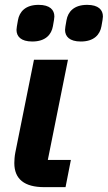

<svg xmlns="http://www.w3.org/2000/svg" viewBox="-20 -771 444 791"><path d="M113 -600C168 -600 192 -629 198 -663C202 -686 204 -696 204 -703C204 -730 186 -751 139 -751C84 -751 60 -722 54 -688C50 -665 48 -655 48 -648C48 -621 66 -600 113 -600ZM313 -600C368 -600 392 -629 398 -663C402 -686 404 -696 404 -703C404 -730 386 -751 339 -751C284 -751 260 -722 254 -688C250 -665 248 -655 248 -648C248 -621 266 -600 313 -600ZM272 -112H177L260 -525H120L43 -142C40 -127 39 -109 39 -99C39 -33 81 0 162 0H250Z"/></svg>

Font: LVC Sans
Style: Bold Italic
Weight: 700
Italic angle: -11.31°
Designer: Mike Abbink, Paul van der Laan, Pieter van Rosmalen
Foundry: Bold Monday
Version: Version 3.0